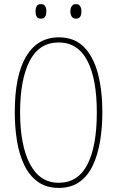

<svg xmlns="http://www.w3.org/2000/svg" viewBox="-20 -906 570 936"><path d="M266 10Q205 10 163.5 -20.5Q122 -51 97.5 -103Q73 -155 62.5 -221Q52 -287 52 -359Q52 -538 107.5 -631Q163 -724 267 -724Q342 -724 388.5 -677.5Q435 -631 457 -548.5Q479 -466 479 -359Q479 -285 468 -218.5Q457 -152 433 -100.5Q409 -49 368 -19.5Q327 10 266 10ZM266 -15Q360 -15 406 -104Q452 -193 452 -358Q452 -522 405.5 -610.5Q359 -699 266 -699Q171 -699 124.5 -608.5Q78 -518 78 -358Q78 -198 126 -106.5Q174 -15 266 -15ZM350 -815Q336 -815 329.5 -825.5Q323 -836 323 -850Q323 -865 329.5 -875.5Q336 -886 350 -886Q365 -886 371 -875.5Q377 -865 377 -850Q377 -836 371.5 -825.5Q366 -815 350 -815ZM179 -815Q164 -815 158.5 -825.5Q153 -836 153 -850Q153 -864 158.5 -875Q164 -886 179 -886Q195 -886 200.5 -875Q206 -864 206 -850Q206 -836 200.5 -825.5Q195 -815 179 -815Z"/></svg>

Font: Noto Sans Mono Condensed Thin
Style: Regular
Weight: 100
Width: 3
Designer: Monotype Design Team
Foundry: Monotype Imaging Inc.
Version: Version 2.014; ttfautohint (v1.8.4.7-5d5b)